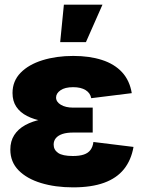

<svg xmlns="http://www.w3.org/2000/svg" viewBox="-20 -786 611 816"><path d="M290.5 10.3Q214.8 10.3 154.5 -8.1Q94.2 -26.4 59.1 -62Q23.9 -97.7 23.9 -150.4Q23.9 -186 40.5 -211.9Q57.1 -237.8 87.4 -254.4Q117.7 -271 159.2 -279.3Q200.7 -287.6 250.5 -287.6H374V-222.7H291.5Q263.7 -222.7 245.4 -216.6Q227.1 -210.4 217.5 -199Q208 -187.5 208 -171.4Q208 -149.4 226.8 -136.2Q245.6 -123 289.6 -123Q317.9 -123 336.2 -129.2Q354.5 -135.3 364.5 -148.7Q374.5 -162.1 377 -182.6L547.4 -161.6Q537.6 -105.5 506.8 -67.1Q476.1 -28.8 422.6 -9.3Q369.1 10.3 290.5 10.3ZM252 -264.2Q204.6 -264.2 164.6 -271Q124.5 -277.8 95 -293Q65.4 -308.1 49.3 -332.3Q33.2 -356.4 33.2 -390.6Q33.2 -441.4 67.4 -476.6Q101.6 -511.7 160.4 -530Q219.2 -548.3 291.5 -548.3Q360.4 -548.3 413.3 -531.2Q466.3 -514.2 498.8 -479Q531.2 -443.8 540 -390.1L367.7 -368.7Q363.8 -390.6 343.8 -403.1Q323.7 -415.5 291 -415.5Q255.9 -415.5 237.1 -402.3Q218.3 -389.2 218.3 -371.6Q218.3 -353 238.5 -340.8Q258.8 -328.6 291 -328.6H374V-264.2ZM235.8 -606.9 251.5 -766.1H415.5L345.2 -606.9Z"/></svg>

Font: Inter 17pt Black
Style: Regular
Weight: 900
Version: Version 4.001;git-66647c0bb